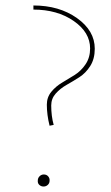

<svg xmlns="http://www.w3.org/2000/svg" viewBox="-20 -678 405 701"><path d="M102 -643V-658Q196 -658 261 -612Q326 -566 326 -500Q326 -463 309.5 -437Q293 -411 269.5 -396Q246 -381 223 -368Q200 -355 183.5 -336.5Q167 -318 167 -293Q167 -254 176 -222L161 -219Q151 -259 151 -296Q151 -323 167.5 -343Q184 -363 207 -376.5Q230 -390 253 -404.5Q276 -419 292.5 -443.5Q309 -468 309 -501Q309 -560 249 -601.5Q189 -643 102 -643ZM118 -19Q118 -28 124.5 -34.5Q131 -41 140 -41Q150 -41 156 -34Q162 -27 161 -18Q161 -9 154.5 -3Q148 3 139 3Q130 3 123.5 -3Q117 -9 118 -19Z"/></svg>

Font: EauTest Thin
Style: Italic
Weight: 250
Italic angle: -12°
Designer: Christian Thalmann (Catharsis Fonts)
Version: Version 0.001;PS 000.001;hotconv 1.0.88;makeotf.lib2.5.64775